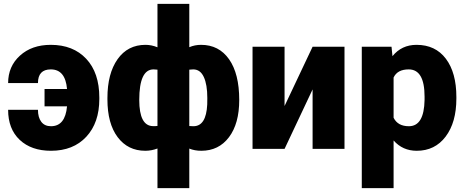

<svg xmlns="http://www.w3.org/2000/svg" viewBox="-20 -770 2407 993"><path d="M242.7 -411.1Q176.3 -411.1 176.3 -340.3H22Q22 -426.8 83.3 -482.4Q144.5 -538.1 242.7 -538.1Q358.4 -538.1 426 -465.8Q493.7 -393.6 493.7 -265.1V-258.3Q493.7 -135.3 426.3 -62.7Q358.9 9.8 243.7 9.8Q142.1 9.8 82 -46.6Q22 -103 22 -202.1H176.3Q176.3 -162.6 193.6 -139.9Q210.9 -117.2 243.7 -117.2Q317.4 -117.2 326.7 -220.2H210.4V-309.6H326.7Q317.9 -411.1 242.7 -411.1Z M535.6 -263.2Q535.6 -389.6 588.1 -463.9Q640.6 -538.1 732.4 -538.1Q763.7 -538.1 794.4 -525.4V-750H959V-525.9Q987.3 -538.1 1020 -538.1Q1112.3 -538.1 1164.8 -463.4Q1217.3 -388.7 1217.3 -252.9Q1217.3 -130.9 1164.3 -60.5Q1111.3 9.8 1021 9.8Q986.8 9.8 959 -1.5V203.1H794.4V-2Q763.7 9.8 731.4 9.8Q641.6 9.8 588.6 -60.5Q535.6 -130.9 535.6 -256.3ZM700.2 -252.9Q700.2 -119.1 771 -117.7H783.7L794.4 -118.7V-409.7L773.9 -411.1Q700.2 -411.1 700.2 -252.9ZM1052.2 -263.2Q1052.2 -333 1033.9 -372.1Q1015.6 -411.1 979.5 -411.1L959 -409.7V-118.2L980.5 -117.2Q1046.4 -117.2 1051.8 -230Z M1596.7 -528.3H1761.7V0H1596.7V-307.6L1451.7 0H1286.1V-528.3H1451.7V-221.7Z M2340.3 -260.3Q2340.3 -137.2 2284.9 -63.7Q2229.5 9.8 2135.3 9.8Q2062.5 9.8 2015.6 -43.5V203.1H1851.1V-528.3H2004.9L2009.8 -479.5Q2057.1 -538.1 2134.3 -538.1Q2231.9 -538.1 2286.1 -466.1Q2340.3 -394 2340.3 -268.1ZM2175.8 -270.5Q2175.8 -411.1 2093.8 -411.1Q2035.2 -411.1 2015.6 -369.1V-161.1Q2037.1 -117.2 2094.7 -117.2Q2173.3 -117.2 2175.8 -252.9Z"/></svg>

Font: Roboto Black
Style: Regular
Weight: 900
Designer: Google
Version: Version 2.134; 2016